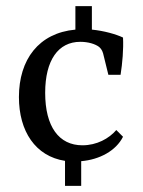

<svg xmlns="http://www.w3.org/2000/svg" viewBox="-20 -533 470 629"><path d="M42 -215C42 -103 96 -21 193 -6V76H246V-5C306 -10 360 -39 383 -85L361 -107C337 -79 297 -57 250 -57C173 -57 128 -118 128 -229C128 -336 171 -396 243 -396C269 -396 292 -389 305 -379C314 -371 317 -363 320 -349L335 -288H375C381 -326 385 -372 383 -410C360 -421 321 -432 281 -436V-513H227V-436C107 -425 42 -338 42 -215Z"/></svg>

Font: Yrsa
Style: Regular
Weight: 400
Designer: Anna Giedrys (Yrsa+Rasa design), David Brezina (Yrsa art-direction, Rasa art-direction, design)
Foundry: Rosetta Type Foundry
Version: Version 1.001;PS 1.1;hotconv 1.0.88;makeotf.lib2.5.647800